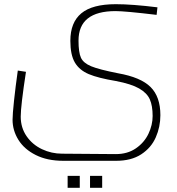

<svg xmlns="http://www.w3.org/2000/svg" viewBox="-20 -520 846 917"><path d="M40 0ZM40 52Q40 26 47 -39.5Q54 -105 65 -183L104 -177Q79 -14 79 37Q79 90 107 130.5Q135 171 180.5 192.5Q226 214 277 214L533 216Q589 216 629 188.5Q669 161 689 119Q709 77 709 34Q709 -15 695.5 -45.5Q682 -76 644.5 -97.5Q607 -119 534 -133Q449 -147 404 -166Q359 -185 337.5 -221.5Q316 -258 316 -325Q316 -413 368.5 -456.5Q421 -500 533 -500Q611 -500 732 -485L728 -449Q577 -467 532 -467Q355 -467 355 -326Q355 -270 366.5 -244.5Q378 -219 415.5 -203.5Q453 -188 544 -170Q652 -151 699 -104.5Q746 -58 746 30Q746 86 724 136Q702 186 654.5 217Q607 248 535 248H282Q206 248 151 220.5Q96 193 68 148Q40 103 40 52ZM303 320H361V377H303ZM410 320H468V377H410Z"/></svg>

Font: Cairo ExtraLight
Style: Regular
Weight: 250
Designer: Mohamed Gaber, the designers of Titillium
Foundry: Kief Type Foundry
Version: Version 2.009; ttfautohint (v1.5.33-1714) -l 8 -r 50 -G 200 